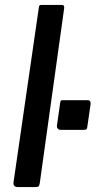

<svg xmlns="http://www.w3.org/2000/svg" viewBox="-20 -762 407 782"><path d="M142 -16Q140 -5 136.5 -2.5Q133 0 121 0H53Q43 0 38.5 -5Q34 -10 35 -19L138 -730Q139 -738 141 -740Q143 -742 150 -742H232Q244 -742 241 -726ZM336 -248Q335 -238 332 -235.5Q329 -233 317 -233H228Q219 -233 215 -238.5Q211 -244 212 -251L225 -343Q226 -351 228.5 -352.5Q231 -354 235 -354H338Q344 -354 347 -349.5Q350 -345 349 -338Z"/></svg>

Font: Libre Franklin Medium
Style: Italic
Weight: 500
Italic angle: -8°
Designer: Pablo Impallari, Rodrigo Fuenzalida, Nhung Nguyen
Foundry: Impallari Type
Version: Version 3.000